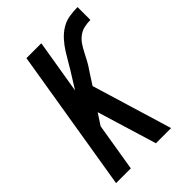

<svg xmlns="http://www.w3.org/2000/svg" viewBox="-215 -832 930 930"><g transform="rotate(-45 250.0 -367.5)"><path d="M20 0 141 -735H243L197 -458L237 -522Q253 -547 267.5 -572.5Q282 -598 298 -623.5Q314 -649 334.5 -672Q355 -695 380.5 -710.5Q406 -726 435 -730.5Q464 -735 491 -735V-647Q471 -647 449.5 -642.5Q428 -638 410 -624.5Q392 -611 380 -592.5Q368 -574 358 -554.5Q348 -535 337.5 -515.5Q327 -496 314 -478L272 -413L397 0H293L200 -306L162 -248L121 0Z"/></g></svg>

Font: Iosevka SS04 Semibold
Style: Italic
Weight: 600
Italic angle: -9°
Monospace: yes
Designer: Belleve Invis
Foundry: Belleve Invis
Version: Version 19.0.0; ttfautohint (v1.8.4)